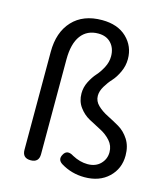

<svg xmlns="http://www.w3.org/2000/svg" viewBox="-120 -901 881 1006"><g transform="rotate(15 321.0 -397.5)"><path d="M91.8 -44.9V-576.2Q91.8 -682.6 149.4 -744.6Q207 -806.6 309.6 -806.6Q394.5 -806.6 443.4 -759.8Q492.2 -712.9 492.2 -643.6Q492.2 -606.4 476.1 -572.3Q460 -538.1 440.9 -517.6Q421.9 -497.1 405.8 -470.2Q389.6 -443.4 389.6 -418Q389.6 -388.7 412.6 -366.7Q435.5 -344.7 467.8 -328.6Q500 -312.5 532.7 -293.5Q565.4 -274.4 588.4 -238.8Q611.3 -203.1 611.3 -152.3Q611.3 -81.1 562 -34.2Q512.7 12.7 431.6 12.7Q361.3 12.7 302.7 -23.4Q274.4 -42 291 -71.3Q308.6 -104.5 346.7 -80.1Q388.7 -57.6 429.7 -57.6Q473.6 -57.6 499.5 -84Q525.4 -110.4 525.4 -147.5Q525.4 -182.6 502.4 -208.5Q479.5 -234.4 446.8 -251Q414.1 -267.6 381.8 -285.2Q349.6 -302.7 326.7 -334Q303.7 -365.2 303.7 -408.2Q303.7 -441.4 319.3 -472.2Q335 -502.9 353.5 -523.4Q372.1 -543.9 387.7 -573.7Q403.3 -603.5 403.3 -634.8Q403.3 -678.7 377.9 -706.1Q352.5 -733.4 308.6 -733.4Q248 -733.4 214.8 -689Q181.6 -644.5 181.6 -558.6V-44.9Q181.6 0 136.7 0Q91.8 0 91.8 -44.9Z"/></g></svg>

Font: GenSenMaruGothic TW TTF Regular
Style: Regular
Weight: 400
Version: Version 1.301